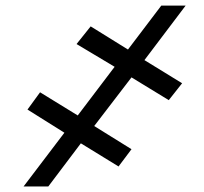

<svg xmlns="http://www.w3.org/2000/svg" viewBox="-20 -675 739 695"><path d="M456 -394.9 321 -218.8 456 -134.9 409.1 -72.4 272.7 -156.2 154.8 0H65.3L213.1 -194.6L79.5 -278.4L125 -340.9L261.4 -257.1L394.9 -433.2L257.1 -515.6L308.2 -579.5L443.2 -495.7L563.9 -654.8H652L502.8 -457.4L639.2 -373.6L590.9 -312.5Z"/></svg>

Font: Inter UI Black
Style: Italic
Weight: 900
Italic angle: -9.39999°
Designer: Rasmus Andersson
Foundry: rsms
Version: 3.2;8d6f07862